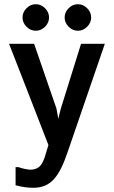

<svg xmlns="http://www.w3.org/2000/svg" viewBox="-20 -734 540 912"><path d="M54 60H68Q81 65 98.5 68.5Q116 72 124 72Q147 72 163.5 60.5Q180 49 192 14Q195 4 198 -5.5Q201 -15 210 -45Q165 -161 116.5 -286Q68 -411 23 -526H142L248 -219L257 -170L268 -215L365 -526H478L302 -14Q287 31 271 63.5Q255 96 236 117Q217 138 193 148Q169 158 138 158Q120 158 100.5 155.5Q81 153 54 146ZM150 -714Q175 -714 194 -695Q213 -676 213 -651Q213 -626 194 -607Q175 -588 150 -588Q125 -588 106 -607Q87 -626 87 -651Q87 -676 106 -695Q125 -714 150 -714ZM350 -714Q375 -714 394 -695Q413 -676 413 -651Q413 -626 394 -607Q375 -588 350 -588Q325 -588 306 -607Q287 -626 287 -651Q287 -676 306 -695Q325 -714 350 -714Z"/></svg>

Font: D2Coding
Style: Bold
Weight: 700
Monospace: yes
Designer: Yong-Rak Park; Jeong-Hwan Yoon; Sang-Min Lee;
Foundry: NHN Corporation
Version: Version 1.3.2; Build 20180524